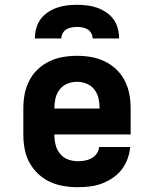

<svg xmlns="http://www.w3.org/2000/svg" viewBox="-20 -770 640 798"><path d="M303 8Q273 8 243.5 3Q214 -2 187 -14.5Q160 -27 138 -48Q116 -69 102 -95Q88 -121 82.5 -150.5Q77 -180 77 -210V-320Q77 -350 82.5 -379Q88 -408 101.5 -434.5Q115 -461 136.5 -481.5Q158 -502 185 -515Q212 -528 241 -533Q270 -538 300 -538Q330 -538 359 -533Q388 -528 415 -515Q442 -502 463.5 -481.5Q485 -461 498.5 -434.5Q512 -408 517.5 -379Q523 -350 523 -320V-211H206V-210Q206 -189 211 -168.5Q216 -148 229 -131.5Q242 -115 262 -107.5Q282 -100 303 -100Q318 -100 332.5 -102.5Q347 -105 360 -112Q373 -119 382 -131.5Q391 -144 392 -159H521Q519 -134 510 -109.5Q501 -85 485.5 -65Q470 -45 448.5 -30.5Q427 -16 403 -7Q379 2 353.5 5Q328 8 303 8ZM206 -319H394V-320Q394 -341 389.5 -361Q385 -381 372.5 -397.5Q360 -414 340.5 -422Q321 -430 300 -430Q279 -430 259.5 -422Q240 -414 227.5 -397.5Q215 -381 210.5 -361Q206 -341 206 -320ZM125 -610Q125 -631 130.5 -652Q136 -673 148.5 -690Q161 -707 179 -719Q197 -731 217 -738Q237 -745 258 -747.5Q279 -750 300 -750Q321 -750 342 -747.5Q363 -745 383 -738Q403 -731 421 -719Q439 -707 451.5 -690Q464 -673 469.5 -652Q475 -631 475 -610H365Q365 -621 359.5 -631.5Q354 -642 344 -648Q334 -654 322.5 -656Q311 -658 300 -658Q289 -658 277.5 -656Q266 -654 256 -648Q246 -642 240.5 -631.5Q235 -621 235 -610Z"/></svg>

Font: Iosevka Slab XBdEx
Style: Regular
Weight: 800
Width: 7
Monospace: yes
Designer: Belleve Invis
Foundry: Belleve Invis
Version: Version 11.1.0; ttfautohint (v1.8.3)